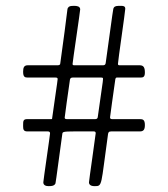

<svg xmlns="http://www.w3.org/2000/svg" viewBox="-20 -570 573 656"><path d="M59 -139C59 -129 60 -121 73 -121H143C149 -121 151 -119 151 -114C151 -109 128 47 128 53C128 63 137 66 146 66C160 66 165 64 169 58C170 55 170 58 193 -113C194 -119 195 -121 234 -121H300C304 -121 307 -120 307 -115C307 -110 284 47 284 53C284 60 289 66 303 66C331 66 324 66 349 -111C350 -117 351 -121 360 -121H458C471 -121 475 -128 475 -143C475 -161 468 -163 458 -163H363C358 -163 356 -165 356 -169C356 -173 368 -256 374 -299C375 -302 375 -305 379 -305H460C469 -305 475 -307 475 -322C475 -339 471 -347 457 -347H388C384 -347 383 -349 383 -352C383 -361 408 -531 408 -540C408 -550 400 -550 392 -550C380 -550 373 -550 369 -544C366 -540 367 -540 341 -354C340 -348 336 -347 332 -347H234C229 -347 228 -348 228 -352C228 -358 254 -532 254 -538C254 -549 241 -550 234 -550C220 -550 216 -549 212 -543C209 -538 212 -540 186 -354C186 -349 183 -347 177 -347H75C62 -347 59 -339 59 -325C59 -307 65 -305 75 -305H170C174 -305 177 -304 177 -300C177 -295 164 -210 158 -165C158 -163 157 -163 155 -163H73C59 -163 59 -156 59 -142ZM201 -168C201 -173 213 -255 219 -298C220 -302 222 -305 228 -305H326C332 -305 332 -303 332 -300C332 -292 327 -265 314 -170C313 -163 308 -163 304 -163H209C204 -163 201 -164 201 -168Z"/></svg>

Font: OFL Sorts Mill Goudy
Style: Regular
Weight: 500
Version: Version 003.000